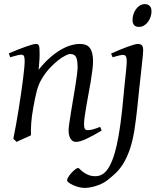

<svg xmlns="http://www.w3.org/2000/svg" viewBox="-20 -671 779 935"><path d="M475.1 -35.2Q430.7 -8.8 399.7 5.6Q368.7 20 350.1 20Q333 20 323.5 4.6Q314 -10.7 314 -37.1Q314 -45.9 317.1 -68.6Q320.3 -91.3 325.2 -121.6Q330.1 -151.9 335.9 -186Q341.8 -220.2 346.7 -251Q351.6 -281.7 354.7 -306.2Q357.9 -330.6 357.9 -341.8Q357.9 -378.9 350.1 -393.6Q342.3 -408.2 320.8 -408.2Q314.5 -408.2 298.6 -400.4Q282.7 -392.6 262.7 -377Q242.7 -361.3 220.9 -337.9Q199.2 -314.5 181.2 -283.2Q167.5 -259.8 158.9 -227.1Q150.4 -194.3 142.1 -147Q134.3 -103.5 132.1 -72.3Q129.9 -41 130.9 -12.2Q124.5 -8.8 115 -4.6Q105.5 -0.5 95.5 3.9Q85.4 8.3 76.2 12.5Q66.9 16.6 61 20L44.9 4.9Q51.8 -27.3 58.3 -64.9Q64.9 -102.5 71 -140.4Q77.1 -178.2 82.5 -215.1Q87.9 -252 91.8 -283Q95.7 -314 97.9 -337.2Q100.1 -360.4 100.1 -372.1Q100.1 -383.3 98.9 -389.9Q97.7 -396.5 95.5 -399.7Q93.3 -402.8 89.8 -403.8Q86.4 -404.8 82 -404.8Q77.6 -404.8 69.1 -402.8Q60.5 -400.9 51.8 -398.4Q43 -396 36.4 -394Q29.8 -392.1 29.8 -392.1L22.9 -411.1Q43.5 -419.9 64.2 -428.2Q85 -436.5 103 -442.9Q121.1 -449.2 134.5 -453.1Q147.9 -457 153.8 -457Q160.6 -457 164.6 -454.8Q168.5 -452.6 170.2 -446.8Q171.9 -440.9 172.4 -430.2Q172.9 -419.4 172.9 -401.9Q172.9 -396.5 172.4 -387.2Q171.9 -377.9 171.1 -367.4Q170.4 -356.9 169.4 -346.9Q168.5 -336.9 168 -331.1Q194.3 -364.3 221.2 -388.2Q248 -412.1 273.9 -427.5Q299.8 -442.9 324 -450Q348.1 -457 370.1 -457Q385.3 -457 397.2 -452.6Q409.2 -448.2 417 -438.2Q424.8 -428.2 429 -411.9Q433.1 -395.5 433.1 -372.1Q433.1 -355 429.9 -329.6Q426.8 -304.2 421.9 -274.7Q417 -245.1 411.1 -213.9Q405.3 -182.6 400.4 -154.3Q395.5 -126 392.3 -102.8Q389.2 -79.6 389.2 -65.9Q389.2 -49.3 393.6 -43.2Q397.9 -37.1 406.7 -37.1Q418 -37.1 432.6 -41Q447.3 -44.9 467.8 -53.2L475.1 -35.2ZM717.8 -616.2Q717.8 -602.5 713.4 -589.1Q709 -575.7 700.9 -564.7Q692.9 -553.7 681.6 -546.9Q670.4 -540 656.7 -540Q625.5 -540 625.5 -574.2Q625.5 -587.4 629.6 -600.8Q633.8 -614.3 641.6 -625.5Q649.4 -636.7 660.4 -643.8Q671.4 -650.9 685.5 -650.9Q700.7 -650.9 709.2 -641.8Q717.8 -632.8 717.8 -616.2ZM677.2 -424.8Q677.2 -419.4 676 -406Q674.8 -392.6 672.9 -374.5Q670.9 -356.4 668.7 -335.7Q666.5 -314.9 664.3 -295.2Q662.1 -275.4 660.2 -258.3Q658.2 -241.2 657.2 -231Q655.3 -213.9 653.3 -192.1Q651.4 -170.4 648.4 -145Q645.5 -119.6 642.1 -91.1Q638.7 -62.5 633.8 -32.2Q624 24.9 609.6 63.7Q595.2 102.5 578.1 129.2Q561 155.8 541.7 173.6Q522.5 191.4 502.4 207Q489.3 217.3 473.6 224.4Q458 231.4 442.9 235.8Q427.7 240.2 414.6 242.2Q401.4 244.1 392.6 244.1Q378.9 244.1 363.8 240.2Q348.6 236.3 335.9 230.5Q323.2 224.6 314.9 218.3Q306.6 211.9 306.6 207Q306.6 200.7 313 190.4Q319.3 180.2 328.1 170.7Q336.9 161.1 345.9 154.1Q355 147 359.9 147Q363.8 147 369.6 153.3Q375.5 159.7 385.3 167Q395 174.3 409.7 180.7Q424.3 187 445.8 187Q487.3 187 514.2 136.7Q541 86.4 556.6 -5.4Q563 -41.5 567.4 -74.2Q571.8 -106.9 574.7 -134.8Q577.6 -162.6 579.6 -184.3Q581.5 -206.1 583 -220.2Q583.5 -228 585 -241Q586.4 -253.9 587.9 -268.8Q589.4 -283.7 591.1 -299.6Q592.8 -315.4 594.2 -329.6Q595.7 -343.8 596.4 -354.7Q597.2 -365.7 597.2 -371.1Q597.2 -382.3 595.7 -388.9Q594.2 -395.5 591.6 -398.7Q588.9 -401.9 585.2 -402.8Q581.5 -403.8 577.1 -403.8Q572.8 -403.8 564.7 -401.9Q556.6 -399.9 548.6 -397.7Q540.5 -395.5 534.4 -393.8Q528.3 -392.1 528.3 -392.1L521 -410.2Q541.5 -419.4 562 -428Q582.5 -436.5 600.1 -442.9Q617.7 -449.2 630.9 -453.1Q644 -457 649.9 -457Q663.6 -457 670.4 -451.2Q677.2 -445.3 677.2 -424.8Z"/></svg>

Font: Gentium
Style: Italic
Weight: 400
Italic angle: -7°
Designer: J. Victor Gaultney
Version: Version 1.02; 2005; OFL release